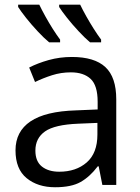

<svg xmlns="http://www.w3.org/2000/svg" viewBox="-20 -786 596 816"><path d="M285.6 -543.9Q381.3 -543.9 427.7 -501Q474.1 -458 474.1 -363.8V0H415L399.4 -79.1H395.5Q361.8 -34.7 322.5 -12.5Q283.2 9.8 213.9 9.8Q140.6 9.8 93.3 -28.8Q45.9 -67.4 45.9 -147Q45.9 -227.1 109.4 -270Q172.9 -313 302.7 -316.9L395 -320.8V-353.5Q395 -422.9 365.2 -450.7Q335.4 -478.5 281.2 -478.5Q239.3 -478.5 201.2 -466.3Q163.1 -454.1 128.9 -437.5L104 -499Q140.1 -517.6 187 -530.8Q233.9 -543.9 285.6 -543.9ZM394 -263.7 312.5 -260.3Q212.4 -256.3 171.4 -227.5Q130.4 -198.7 130.4 -146Q130.4 -100.1 158.2 -78.1Q186 -56.2 231.9 -56.2Q303.2 -56.2 348.6 -95.7Q394 -135.3 394 -214.4ZM320.8 -766.1Q331.5 -743.7 346.9 -716.3Q362.3 -689 378.9 -662.8Q395.5 -636.7 409.7 -617.7V-606H362.8Q340.8 -624.5 314.2 -653.1Q287.6 -681.6 265.1 -710Q242.7 -738.3 231.4 -756.3V-766.1ZM147 -766.1Q157.7 -743.7 172.9 -716.3Q188 -689 204.6 -662.8Q221.2 -636.7 235.4 -617.7V-606H189Q166.5 -624.5 139.9 -653.1Q113.3 -681.6 90.8 -710Q68.4 -738.3 57.1 -756.3V-766.1Z"/></svg>

Font: Open Sans
Style: Regular
Weight: 400
Designer: Monotype Design Team
Foundry: Monotype Imaging Inc.
Version: Version 3.000; ttfautohint (v1.8.4)